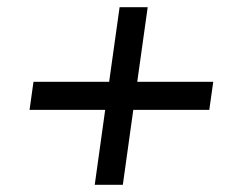

<svg xmlns="http://www.w3.org/2000/svg" viewBox="-20 -513 682 533"><path d="M321 0H243L272 -208H62L73 -286H283L312 -493H390L361 -286H572L561 -208H350Z"/></svg>

Font: Rosario SemiBold
Style: Italic
Weight: 600
Italic angle: -8.05°
Designer: Hector Gatti
Foundry: Omnibus Type
Version: Version 1.101; ttfautohint (v1.8.1.43-b0c9)